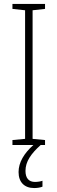

<svg xmlns="http://www.w3.org/2000/svg" viewBox="-20 -800 291 972"><path d="M109 65C109 18 137 -22 186 -66H208V-91L145 -97V-748L208 -755V-780H43V-755L107 -748V-97L43 -91V-66H149C102 -24 74 22 74 71C74 123 104 152 153 152C171 152 185 149 195 145V115C188 118 172 121 157 121C126 121 109 102 109 65Z"/></svg>

Font: Noto Sans Malayalam UI Condensed ExtraLight
Style: Regular
Weight: 200
Width: 3
Designer: Jelle Bosma - Monotype Design Team
Foundry: Monotype Imaging Inc.
Version: Version 2.104